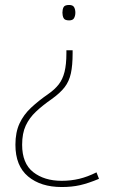

<svg xmlns="http://www.w3.org/2000/svg" viewBox="-20 -560 453 772"><path d="M272 -346Q272 -297 265 -265Q258 -233 240 -209.5Q222 -186 187 -161Q151 -136 124.5 -111Q98 -86 83.5 -55Q69 -24 69 22Q69 97 113.5 132Q158 167 228 167Q265 167 298.5 159Q332 151 368 133L378 159Q335 177 302 184.5Q269 192 228 192Q144 192 93 149.5Q42 107 42 22Q42 -28 58.5 -63.5Q75 -99 105 -127Q135 -155 174 -182Q200 -200 216 -220.5Q232 -241 239.5 -271Q247 -301 247 -346V-358H272ZM283 -509Q283 -497 278 -487.5Q273 -478 258 -478Q240 -478 235.5 -487.5Q231 -497 231 -509Q231 -522 235.5 -531Q240 -540 258 -540Q273 -540 278 -531Q283 -522 283 -509Z"/></svg>

Font: Noto Sans Cham Thin
Style: Regular
Weight: 250
Version: Version 2.002